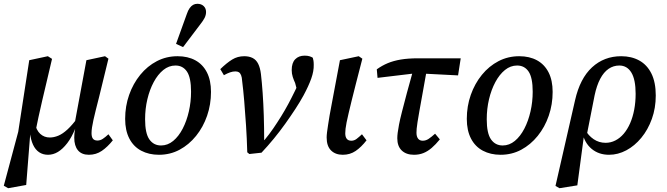

<svg xmlns="http://www.w3.org/2000/svg" viewBox="-28 -802 3510 1011"><path d="M15 189 -8 176 68 -108 126 -485 224 -506 246 -492Q231 -427 218 -373Q205 -319 194.5 -273.5Q184 -228 175 -187Q166 -146 158 -105L131 -94L110 172ZM225 13Q198 13 178 -0.5Q158 -14 146 -40Q134 -66 130 -102L155 -156Q163 -116 184 -97Q205 -78 234 -78Q256 -78 279 -87.5Q302 -97 327.5 -120.5Q353 -144 383 -185L389 -129H370Q350 -79 326 -48Q302 -17 277 -2Q252 13 225 13ZM440 13Q402 13 382.5 -10.5Q363 -34 363 -77Q363 -97 366.5 -117Q370 -137 374 -153L366 -156L427 -485L525 -506L543 -493L494 -292Q484 -253 476.5 -223Q469 -193 464 -170.5Q459 -148 456.5 -131Q454 -114 454 -101Q454 -81 461.5 -71.5Q469 -62 485 -62Q500 -62 513.5 -71Q527 -80 543 -95L566 -63Q538 -28 508 -7.5Q478 13 440 13Z M809 13Q756 13 715.5 -8.5Q675 -30 653 -72.5Q631 -115 631 -176Q631 -243 652 -302.5Q673 -362 710.5 -408Q748 -454 798 -480Q848 -506 907 -506Q961 -506 1000.5 -484.5Q1040 -463 1061.5 -421Q1083 -379 1083 -318Q1083 -252 1062.5 -192.5Q1042 -133 1004.5 -86.5Q967 -40 917.5 -13.5Q868 13 809 13ZM820 -36Q855 -36 884 -60Q913 -84 934 -124.5Q955 -165 966.5 -215.5Q978 -266 978 -319Q978 -393 956.5 -425Q935 -457 896 -457Q861 -457 832 -433.5Q803 -410 781.5 -370Q760 -330 748 -279.5Q736 -229 736 -174Q736 -100 758.5 -68Q781 -36 820 -36ZM899 -571Q913 -611 927.5 -650Q942 -689 956 -729Q962 -747 970.5 -759Q979 -771 989 -776.5Q999 -782 1011 -782Q1032 -782 1044.5 -770Q1057 -758 1057 -739Q1057 -723 1049.5 -708Q1042 -693 1026 -673Q1004 -643 981 -613.5Q958 -584 936 -554Z M1274 0Q1272 -73 1267.5 -141.5Q1263 -210 1258 -269.5Q1253 -329 1247 -376Q1246 -395 1241.5 -406Q1237 -417 1230 -421.5Q1223 -426 1211 -426Q1198 -426 1183.5 -421Q1169 -416 1151 -406L1132 -438Q1166 -471 1194.5 -488.5Q1223 -506 1258 -506Q1284 -506 1302.5 -496.5Q1321 -487 1331.5 -466Q1342 -445 1346 -412Q1351 -369 1355 -313Q1359 -257 1361 -193.5Q1363 -130 1363 -64L1365 -65Q1390 -95 1411.5 -126.5Q1433 -158 1452.5 -189.5Q1472 -221 1489.5 -253.5Q1507 -286 1523 -319Q1532 -336 1538 -352.5Q1544 -369 1549 -384L1539 -316L1526 -365Q1519 -380 1513.5 -397Q1508 -414 1508 -433Q1508 -471 1526.5 -490Q1545 -509 1576 -509Q1592 -509 1602.5 -505.5Q1613 -502 1619 -498Q1621 -492 1622.5 -483Q1624 -474 1624 -461Q1625 -428 1611 -388.5Q1597 -349 1570 -299Q1552 -266 1527.5 -228.5Q1503 -191 1474.5 -151Q1446 -111 1414 -72Q1382 -33 1349 2L1285 9Z M1777 13Q1738 13 1715 -10Q1692 -33 1692 -78Q1692 -89 1694 -105.5Q1696 -122 1699.5 -144Q1703 -166 1707.5 -194Q1712 -222 1719 -256L1762 -485L1861 -506L1880 -493L1846 -361Q1833 -310 1823.5 -271.5Q1814 -233 1807.5 -205Q1801 -177 1797 -157.5Q1793 -138 1791.5 -124Q1790 -110 1790 -100Q1790 -81 1798 -71Q1806 -61 1822 -61Q1837 -61 1849.5 -70.5Q1862 -80 1878 -95L1902 -63Q1874 -27 1844.5 -7Q1815 13 1777 13Z M1960 -392 1956 -437Q1984 -457 2014 -469.5Q2044 -482 2082.5 -488.5Q2121 -495 2175 -495H2398L2384 -405L2189 -415H2152ZM2152 13Q2111 13 2087.5 -9.5Q2064 -32 2064 -74Q2064 -86 2066 -102.5Q2068 -119 2073 -145.5Q2078 -172 2088.5 -213Q2099 -254 2114.5 -312.5Q2130 -371 2153 -452L2223 -455Q2208 -370 2197.5 -312.5Q2187 -255 2180.5 -218Q2174 -181 2170.5 -159Q2167 -137 2166 -124.5Q2165 -112 2165 -103Q2165 -83 2173.5 -72Q2182 -61 2198 -61Q2214 -61 2228.5 -70.5Q2243 -80 2263 -98L2288 -68Q2266 -41 2245 -23Q2224 -5 2201.5 4Q2179 13 2152 13Z M2608 13Q2555 13 2514.5 -8.5Q2474 -30 2452 -72.5Q2430 -115 2430 -176Q2430 -243 2451 -302.5Q2472 -362 2509.5 -408Q2547 -454 2597 -480Q2647 -506 2706 -506Q2760 -506 2799.5 -484.5Q2839 -463 2860.5 -421Q2882 -379 2882 -318Q2882 -252 2861.5 -192.5Q2841 -133 2803.5 -86.5Q2766 -40 2716.5 -13.5Q2667 13 2608 13ZM2619 -36Q2654 -36 2683 -60Q2712 -84 2733 -124.5Q2754 -165 2765.5 -215.5Q2777 -266 2777 -319Q2777 -393 2755.5 -425Q2734 -457 2695 -457Q2660 -457 2631 -433.5Q2602 -410 2580.5 -370Q2559 -330 2547 -279.5Q2535 -229 2535 -174Q2535 -100 2557.5 -68Q2580 -36 2619 -36Z M2918 189 2897 177 3000 -274Q3026 -389 3089.5 -447.5Q3153 -506 3243 -506Q3297 -506 3338 -483.5Q3379 -461 3402 -415Q3425 -369 3425 -299Q3425 -233 3404.5 -176Q3384 -119 3349 -76.5Q3314 -34 3270 -10.5Q3226 13 3179 13Q3125 13 3087.5 -18Q3050 -49 3038 -105L3053 -119Q3070 -88 3098 -69Q3126 -50 3161 -50Q3188 -50 3212.5 -62.5Q3237 -75 3256.5 -98Q3276 -121 3290 -153Q3304 -185 3311.5 -224.5Q3319 -264 3319 -308Q3319 -383 3296.5 -420Q3274 -457 3233 -457Q3202 -457 3176.5 -439.5Q3151 -422 3132.5 -387Q3114 -352 3103 -300L3060 -82L3046 -81L3012 174Z"/></svg>

Font: Source Serif 4 Medium
Style: Italic
Weight: 500
Italic angle: -12°
Designer: Frank Grießhammer
Foundry: Adobe Systems Incorporated
Version: Version 4.004;hotconv 1.0.116;makeotfexe 2.5.65601